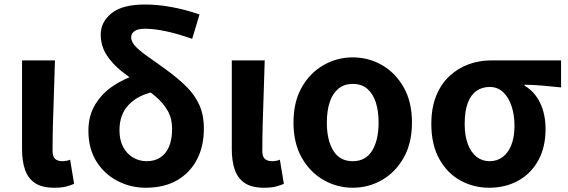

<svg xmlns="http://www.w3.org/2000/svg" viewBox="-20 -832 2561 865"><path d="M224.5 13.8Q168.8 13.8 137.4 -7.5Q106 -28.7 92.6 -67.7Q79.3 -106.6 79.3 -158.8V-559.8H227.6Q226 -491.7 223.1 -417.3Q220.1 -342.9 218.5 -274Q216.8 -205.1 216.8 -152.6Q216.8 -126.6 228.1 -116.2Q239.5 -105.8 261.8 -105.8Q269 -105.8 278.3 -107.3Q287.5 -108.8 295.9 -112.6L313.9 -3.8Q297.5 3.3 277.4 8.5Q257.2 13.8 224.5 13.8Z M636.8 13.8Q568 13.8 509 -17Q450 -47.7 414.1 -105.1Q378.3 -162.5 378.3 -242.7Q378.3 -311.6 409.6 -362.3Q440.9 -413 491.9 -446.4Q542.8 -479.8 600.5 -496.9L667.6 -417Q598.9 -401.8 558.6 -358.6Q518.2 -315.4 518.2 -244.9Q518.2 -200.9 535.1 -169.5Q552 -138.1 580.1 -121.9Q608.3 -105.8 640.7 -105.8Q676.4 -105.8 702 -122.3Q727.6 -138.8 741.5 -171.4Q755.4 -203.9 755.4 -252.2Q755.4 -298.1 735.6 -332.8Q715.9 -367.4 682.9 -395.7Q649.9 -423.9 610.2 -450.2Q569.5 -478.2 528.5 -510.4Q487.6 -542.7 460.7 -583.6Q433.8 -624.6 433.8 -677.5Q433.8 -732.4 482.2 -772Q530.7 -811.7 633.7 -811.7Q691.8 -811.7 755 -799.8Q818.2 -788 878.9 -766.9L845.8 -657Q783.9 -679 729.8 -690.7Q675.7 -702.5 633.3 -702.5Q600.1 -702.5 585.5 -691.4Q570.9 -680.4 570.9 -664.7Q570.9 -641.9 593.4 -619.8Q615.9 -597.8 652.2 -572.7Q688.5 -547.6 731.2 -516.1Q780.7 -480.2 818.5 -443.1Q856.4 -406 877.5 -360.3Q898.5 -314.6 898.5 -252Q898.5 -173.1 867.2 -113.1Q835.8 -53.1 777.6 -19.7Q719.3 13.8 636.8 13.8Z M1169.5 13.8Q1113.8 13.8 1082.4 -7.5Q1051 -28.7 1037.6 -67.7Q1024.3 -106.6 1024.3 -158.8V-559.8H1172.6Q1171 -491.7 1168.1 -417.3Q1165.1 -342.9 1163.5 -274Q1161.8 -205.1 1161.8 -152.6Q1161.8 -126.6 1173.1 -116.2Q1184.5 -105.8 1206.8 -105.8Q1214 -105.8 1223.3 -107.3Q1232.5 -108.8 1240.9 -112.6L1258.9 -3.8Q1242.5 3.3 1222.4 8.5Q1202.2 13.8 1169.5 13.8Z M1569.2 13.8Q1498.7 13.8 1437.8 -21Q1376.8 -55.7 1339.5 -121.5Q1302.2 -187.3 1302.2 -279.9Q1302.2 -373.1 1339.5 -438.6Q1376.8 -504.1 1437.8 -538.8Q1498.7 -573.5 1569.2 -573.5Q1640.4 -573.5 1700.9 -538.8Q1761.4 -504.1 1798.7 -438.6Q1836 -373.1 1836 -279.9Q1836 -187.3 1798.7 -121.5Q1761.4 -55.7 1700.9 -21Q1640.4 13.8 1569.2 13.8ZM1569.2 -105.8Q1627.3 -105.8 1656.5 -153.1Q1685.6 -200.4 1685.6 -279.9Q1685.6 -332.7 1672.8 -371.7Q1659.9 -410.7 1634.2 -432.3Q1608.5 -454 1569.2 -454Q1530.7 -454 1504.5 -432.3Q1478.2 -410.7 1465.4 -371.7Q1452.5 -332.7 1452.5 -279.9Q1452.5 -200.4 1481.7 -153.1Q1510.8 -105.8 1569.2 -105.8Z M2184.1 13.8Q2112.6 13.8 2053.3 -19.3Q1994 -52.3 1958.6 -116.7Q1923.2 -181.1 1923.2 -273.4Q1923.2 -346.7 1945.2 -400.5Q1967.2 -454.2 2005 -489.4Q2042.9 -524.6 2090.9 -542.2Q2138.9 -559.8 2191 -559.8H2507.7V-438.2Q2461.7 -442.7 2424.9 -446.2Q2388 -449.6 2343.6 -450.4V-445.6Q2387.9 -420.1 2412.8 -369.5Q2437.8 -318.8 2437.8 -250.8Q2437.8 -168.7 2405.1 -109.3Q2372.4 -50 2314.8 -18.1Q2257.3 13.8 2184.1 13.8ZM2185.6 -105.8Q2219.9 -105.8 2245 -124.8Q2270.1 -143.7 2284 -179.6Q2297.9 -215.4 2297.9 -265.6Q2297.9 -313.5 2284.9 -353.1Q2272 -392.7 2247.1 -416.4Q2222.2 -440.2 2186.1 -440.2Q2152.8 -440.2 2127.3 -423Q2101.9 -405.9 2087.7 -368.9Q2073.5 -331.9 2073.5 -273.4Q2073.5 -220.9 2087.6 -183.1Q2101.7 -145.3 2127 -125.6Q2152.3 -105.8 2185.6 -105.8Z"/></svg>

Font: Noto Sans SC Thin
Style: Regular
Weight: 100
Designer: Ryoko NISHIZUKA 西塚涼子 (kana, bopomofo & ideographs); Paul D. Hunt (Latin, Greek & Cyrillic); Sandoll Communications 산돌커뮤니
Foundry: Adobe
Version: Version 2.004-H2;hotconv 1.0.118;makeotfexe 2.5.65603